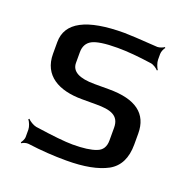

<svg xmlns="http://www.w3.org/2000/svg" viewBox="-98 -589 678 692"><g transform="rotate(20 241.5 -243.0)"><path d="M204 -217H259C312 -217 348 -208 348 -160V-111C348 -87 338 -71 318 -64C298 -56 268 -52 228 -52C199 -52 151 -57 83 -67C72 -69 56 -79 50 -86L47 -83C53 -76 60 -59 60 -48V-19C60 -12 54 0 50 4L53 7C57 3 70 -1 78 0C130 7 179 10 226 10C294 10 346 0 383 -20C419 -40 437 -76 437 -128V-170C437 -246 386 -284 284 -284H228C169 -284 139 -300 139 -333V-374C139 -396 148 -412 165 -421C182 -430 214 -435 262 -435C300 -435 343 -431 392 -424C403 -423 417 -413 422 -407L425 -409C420 -416 413 -433 413 -445V-467C413 -476 419 -489 423 -493L421 -496C416 -492 403 -487 395 -487C324 -492 281 -494 266 -494C122 -494 50 -456 50 -380V-335C50 -252 115 -217 204 -217Z"/></g></svg>

Font: Gamestation Storm
Style: Regular
Weight: 400
Designer: Jonas Hecksher
Foundry: Jonas Hecksher, Playtypeª, e-types AS
Version: Version 1.003